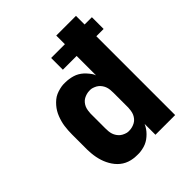

<svg xmlns="http://www.w3.org/2000/svg" viewBox="-203 -867 1006 1006"><g transform="rotate(-45 300.0 -363.5)"><path d="M236 8Q221 8 206.5 6Q192 4 177.5 -1Q163 -6 150.5 -14Q138 -22 127.5 -32.5Q117 -43 108.5 -55.5Q100 -68 93.5 -81.5Q87 -95 82.5 -109Q78 -123 75 -138Q72 -153 70.5 -170Q69 -187 69 -197V-310Q69 -325 70 -340Q71 -355 73 -369.5Q75 -384 79 -398.5Q83 -413 88.5 -427Q94 -441 101.5 -453.5Q109 -466 119 -477.5Q129 -489 140.5 -498.5Q152 -508 165.5 -514Q179 -520 196 -524Q213 -528 223 -528H236Q250 -528 263.5 -526Q277 -524 290.5 -520Q304 -516 316 -509Q328 -502 338 -493Q348 -484 358.5 -471Q369 -458 373 -450L377 -440V-584H275V-671H377V-735H523V-671H577V-584H523V0H377V-80Q371 -67 363.5 -56Q356 -45 346 -35Q336 -25 325 -17Q314 -9 301 -3.5Q288 2 272 5Q256 8 247 8ZM287 -112H296Q307 -112 318 -115Q329 -118 339 -123.5Q349 -129 356.5 -138Q364 -147 368.5 -157Q373 -167 375 -180.5Q377 -194 377 -201V-310Q377 -321 376 -332.5Q375 -344 371.5 -354.5Q368 -365 361.5 -374.5Q355 -384 346.5 -391Q338 -398 325 -403Q312 -408 305 -408H296Q285 -408 274 -405Q263 -402 253 -396.5Q243 -391 235.5 -382Q228 -373 223.5 -363Q219 -353 217 -339.5Q215 -326 215 -319V-210Q215 -199 216 -187.5Q217 -176 220.5 -165.5Q224 -155 230.5 -145.5Q237 -136 245.5 -129Q254 -122 267 -117Q280 -112 287 -112Z"/></g></svg>

Font: Iosevka Aile Heavy
Style: Regular
Weight: 900
Designer: Belleve Invis
Foundry: Belleve Invis
Version: Version 31.1.0; ttfautohint (v1.8.4)